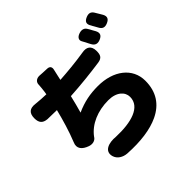

<svg xmlns="http://www.w3.org/2000/svg" viewBox="-210 -1093 1401 1401"><g transform="rotate(-45 490.0 -392.5)"><path d="M933 -796C926 -808 919 -820 912 -831C897 -854 878 -858 852 -848C817 -834 808 -813 829 -781C832 -774 836 -768 840 -761C845 -752 850 -743 855 -734C870 -705 891 -698 921 -711C952 -724 962 -744 946 -774C942 -781 937 -789 933 -796ZM676 21C771 -24 824 -102 824 -216C824 -348 711 -434 551 -434C471 -434 402 -421 325 -386C337 -427 349 -475 360 -521C467 -527 584 -540 674 -553C716 -559 727 -581 726 -624C725 -676 694 -696 643 -686C555 -672 468 -664 390 -659L393 -674C399 -698 404 -721 409 -745C415 -769 404 -784 380 -785L335 -787L303 -789C272 -790 252 -771 253 -744C252 -726 250 -707 247 -682L243 -657C210 -658 174 -660 137 -664C84 -671 57 -649 57 -595C57 -550 75 -527 120 -523C150 -522 182 -521 216 -521C196 -440 169 -348 137 -269C115 -220 144 -188 195 -170C223 -160 254 -165 270 -191C270 -192 271 -192 271 -193C326 -266 421 -307 532 -307C617 -307 662 -262 662 -212C662 -108 536 -73 383 -79C315 -86 247 -64 265 2C276 41 314 63 355 66C487 74 596 59 676 21ZM702 -743C710 -730 717 -715 724 -701L732 -686C747 -658 769 -651 798 -663C830 -676 840 -696 824 -727C820 -734 815 -742 811 -750C805 -762 798 -774 791 -785C776 -808 750 -809 725 -799C699 -789 686 -768 701 -745C701 -744 702 -744 702 -743Z"/></g></svg>

Font: GenSenRounded2 TW H
Style: Regular
Weight: 900
Version: Version 2.100;PS 2.1;hotconv 16.6.51;makeotf.lib2.5.65220 DE